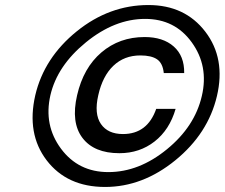

<svg xmlns="http://www.w3.org/2000/svg" viewBox="-20 -728 892 762"><path d="M286 -350Q311 -459 382.5 -520Q454 -581 554 -581Q627 -581 669.5 -543.5Q712 -506 711 -438H630Q626 -477 603.5 -492.5Q581 -508 537 -508Q473 -508 430 -467Q387 -426 370 -350Q353 -276 380.5 -236Q408 -196 468 -196Q565 -196 600 -296H677Q653 -213 593.5 -166.5Q534 -120 454 -120Q353 -120 307 -181Q261 -242 286 -350ZM556 -653Q435 -653 321 -560Q207 -467 180 -350Q153 -231 222 -138Q291 -45 410 -45Q532 -45 643 -136Q753 -226 781 -347Q809 -466 741 -560Q674 -653 556 -653ZM569 -708Q714 -708 795 -602Q876 -496 841 -347Q806 -198 676 -92Q546 14 397 14Q246 14 165 -92Q85 -197 120 -350Q155 -499 285 -604Q414 -708 569 -708Z"/></svg>

Font: Miedinger
Style: Bold-Italic
Weight: 700
Italic angle: -13°
Version: Version 001.000